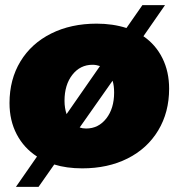

<svg xmlns="http://www.w3.org/2000/svg" viewBox="-20 -647 694 747"><path d="M638 -302Q638 -210 595.5 -139.5Q553 -69 476.5 -30.5Q400 8 300 8Q239 8 191 -7L130 80H42L124 -38Q73 -71 45 -124.5Q17 -178 17 -246Q17 -338 59.5 -408Q102 -478 179 -516.5Q256 -555 356 -555Q419 -555 472 -538L534 -627H622L538 -506Q586 -473 612 -420.5Q638 -368 638 -302ZM239 -203 369 -390Q354 -395 340 -395Q292 -395 261.5 -356Q231 -317 231 -255Q231 -227 239 -203ZM424 -287Q424 -314 418 -333L290 -151Q301 -147 315 -147Q363 -147 393.5 -186Q424 -225 424 -287Z"/></svg>

Font: TypoPRO Montserrat
Style: Italic
Weight: 900
Italic angle: -11.3°
Designer: Julieta Ulanovsky
Foundry: Julieta Ulanovsky
Version: Version 6.001